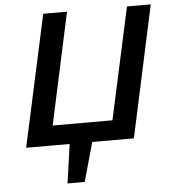

<svg xmlns="http://www.w3.org/2000/svg" viewBox="-57 -710 850 957"><g transform="rotate(-5 367.5 -231.5)"><path d="M242 195 273 -23H389L328 195ZM471 0 614 -658H733L591 0ZM89 0 110 -99H575L554 0ZM52 0 195 -658H314L172 0Z"/></g></svg>

Font: Ysabeau
Style: Bold Italic
Weight: 700
Italic angle: -12°
Designer: Christian Thalmann (Catharsis Fonts)
Version: Version 2.002